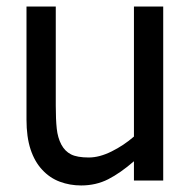

<svg xmlns="http://www.w3.org/2000/svg" viewBox="-20 -552 584 587"><path d="M479 0H389.5V-59Q348 -23 310.8 -4Q273.5 15 228 15Q193.5 15 162.8 3.5Q132 -8 109 -33Q86 -57.5 73.5 -95.2Q61 -133 61 -186.5V-532H150.5V-229Q150.5 -186.5 153.5 -158.8Q156.5 -131 167.5 -110Q178.5 -89.5 197.2 -80Q216 -70.5 251.5 -70.5Q284 -70.5 321.2 -89Q358.5 -107.5 389.5 -134.5V-532H479Z"/></svg>

Font: Myanmar Ethnic
Style: Regular
Weight: 400
Designer: Khon Soe Zaw Thu
Foundry: PaOh Unicode khonsoezawthu@gmail.com and @hotmail.com
Version: Version 1.01 September 27, 2016